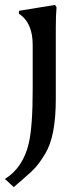

<svg xmlns="http://www.w3.org/2000/svg" viewBox="-41 -513 312 781"><path d="M186 -398V-110Q186 42 143 112Q120 150 102 169.5Q84 189 62 207Q62 208 15 248L-21 215Q53 169 76 70Q92 1 92 -149V-330Q92 -421 36 -457V-469L183 -493L189 -483Q186 -453 186 -398Z"/></svg>

Font: Asul
Style: Regular
Weight: 400
Designer: Mariela Monsalve
Foundry: Mariela Monsalve
Version: Version 1.002